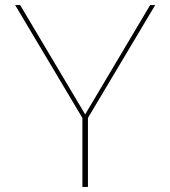

<svg xmlns="http://www.w3.org/2000/svg" viewBox="-20 -742 676 762"><path d="M307 0H329V-274L596 -722H576L318 -288L60 -722H40L307 -274Z"/></svg>

Font: Perun Thin
Style: Regular
Weight: 100
Foundry: Copyright (c) Stefan Peev, Context Ltd, 2016
Version: Version 1.089